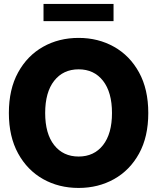

<svg xmlns="http://www.w3.org/2000/svg" viewBox="-20 -929 787 961"><path d="M373.5 11.7Q274.4 11.7 195.6 -32.7Q116.7 -77.1 70.6 -161.1Q24.4 -245.1 24.4 -363.3Q24.4 -482.4 70.6 -566.4Q116.7 -650.4 195.6 -694.8Q274.4 -739.3 373.5 -739.3Q471.7 -739.3 550.8 -694.8Q629.9 -650.4 676 -566.4Q722.2 -482.4 722.2 -363.3Q722.2 -244.1 676 -160.4Q629.9 -76.7 550.8 -32.5Q471.7 11.7 373.5 11.7ZM373.5 -145.5Q450.7 -145.5 495.6 -202.6Q540.5 -259.8 540.5 -363.3Q540.5 -467.3 495.6 -524.7Q450.7 -582 373.5 -582Q296.4 -582 251.2 -524.7Q206.1 -467.3 206.1 -363.3Q206.1 -259.8 251.2 -202.6Q296.4 -145.5 373.5 -145.5ZM548.3 -909.2V-823.2H197.8V-909.2Z"/></svg>

Font: Inter Display Extra Bold
Style: Regular
Weight: 800
Designer: Rasmus Andersson
Foundry: rsms
Version: Version 4.000;git-4fc901f